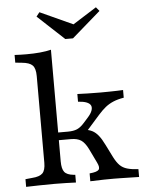

<svg xmlns="http://www.w3.org/2000/svg" viewBox="-56 -859 687 904"><g transform="rotate(-5 287.5 -407.0)"><path d="M164.5 -2.4Q124.2 -2.4 93.1 -1.6Q62.1 -0.8 30.6 0V-36.3L62.1 -39.5Q97.6 -41.9 111.7 -56Q125.8 -70.2 125.8 -105.6V-206.5H203.2V-105.6Q203.2 -70.2 214.9 -55.2Q226.6 -40.3 258.1 -37.1L266.1 -36.3V0Q241.9 -0.8 218.5 -1.6Q195.2 -2.4 164.5 -2.4ZM125.8 -206.5V-515.3Q125.8 -551.6 111.7 -566.1Q97.6 -580.6 61.3 -583.9L30.6 -587.1V-623.4Q45.2 -622.6 58.5 -622.2Q71.8 -621.8 87.1 -621.8Q121.8 -621.8 151.2 -624.6Q180.6 -627.4 203.2 -633.1V-623.4V-206.5ZM333.9 0V-37.1Q369.4 -40.3 377.4 -50.4Q385.5 -60.5 373.4 -84.7L341.1 -151.6Q325.8 -182.3 308.1 -194Q290.3 -205.6 260.5 -205.6H188.7V-241.9H248.4Q275.8 -241.9 292.7 -249.2Q309.7 -256.5 327.4 -276.6L347.6 -299.2Q362.9 -316.1 368.1 -330.2Q373.4 -344.4 369 -354.4Q364.5 -364.5 349.6 -370.6Q334.7 -376.6 308.9 -378.2V-414.5Q329.8 -413.7 357.3 -412.9Q384.7 -412.1 417.7 -412.1Q440.3 -412.1 459.7 -412.5Q479 -412.9 495.6 -413.3Q512.1 -413.7 525 -414.5V-378.2Q496 -373.4 475 -364.5Q454 -355.6 437.5 -342.3Q421 -329 402.4 -308.1L327.4 -223.4L325.8 -244.4Q348.4 -241.9 364.1 -233.9Q379.8 -225.8 393.1 -209.3Q406.5 -192.7 420.2 -164.5L450.8 -103.2Q463.7 -78.2 477.4 -64.5Q491.1 -50.8 511.7 -44.8Q532.3 -38.7 564.5 -37.1V0Q533.1 -0.8 512.5 -1.2Q491.9 -1.6 476.6 -2Q461.3 -2.4 446 -2.4Q421.8 -2.4 398.4 -2Q375 -1.6 333.9 0ZM431.5 -813.7 446.8 -795.2 311.3 -677.4H275L149.2 -794.4L164.5 -813.7L350 -729L291.1 -725Z"/></g></svg>

Font: Playfair 9pt
Style: Regular
Weight: 400
Designer: Claus Eggers Sørensen
Foundry: Claus Eggers Sørensen
Version: Version 2.203